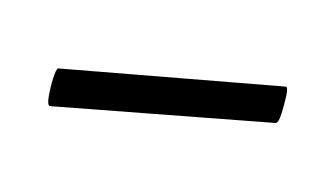

<svg xmlns="http://www.w3.org/2000/svg" viewBox="-31 -319 367 214"><g transform="rotate(15 152.5 -212.5)"><path d="M32 -168Q29 -168 28 -178Q27 -188 27.5 -199Q28 -210 30 -211L280 -257Q283 -258 283.5 -247.5Q284 -237 283.5 -226.5Q283 -216 280 -215Z"/></g></svg>

Font: Cormorant Garamond Light
Style: Italic
Weight: 300
Italic angle: -10°
Designer: Christian Thalmann (Catharsis Fonts)
Foundry: Catharsis Fonts
Version: Version 4.001